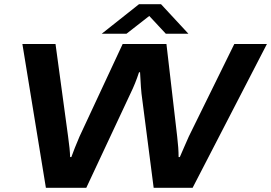

<svg xmlns="http://www.w3.org/2000/svg" viewBox="-20 -897 1295 917"><path d="M465.8 -735.8 644 -877H749L879.9 -735.8H772L692.9 -820.8L584 -735.8ZM199.2 0 86.9 -687H245.1L305.2 -245.1Q314 -183.6 314.9 -147H320.8Q335 -187 359.9 -245.1L565.9 -687H774.9L826.2 -245.1Q833 -189 833 -147H838.9Q844.7 -159.2 860.1 -195.8Q875.5 -232.4 881.8 -245.1L1099.1 -687H1254.9L899.9 0H713.9L655.8 -450.2Q653.8 -462.4 648.9 -551.8H644Q626.5 -498 603 -450.2L392.1 0Z"/></svg>

Font: Archivo Expanded SemiBold
Style: Italic
Weight: 600
Width: 7
Italic angle: -10°
Designer: Hector Gatti
Foundry: Omnibus-Type
Version: Version 2.001